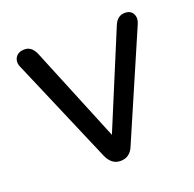

<svg xmlns="http://www.w3.org/2000/svg" viewBox="-96 -592 706 697"><g transform="rotate(-20 257.5 -243.0)"><path d="M257 7Q222 7 205 -32L32 -436Q21 -458 31 -475.5Q41 -493 67 -493Q94 -493 108 -461L259 -93L412 -461Q425 -493 454 -493Q477 -493 485.5 -476Q494 -459 484 -437L309 -32Q294 7 257 7Z"/></g></svg>

Font: Nunito
Style: Regular
Weight: 400
Designer: Vernon Adams
Foundry: Vernon Adams
Version: Version 3.602